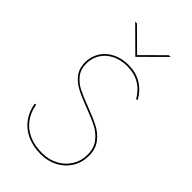

<svg xmlns="http://www.w3.org/2000/svg" viewBox="-269 -990 1083 1083"><g transform="rotate(45 273.0 -448.0)"><path d="M58 -173 68 -175Q77 -122 105.5 -83.8Q134 -45.5 179.5 -25.2Q225 -5 284 -5Q337.5 -5 380.5 -27.8Q423.5 -50.5 448.2 -90.5Q473 -130.5 473 -180Q473 -233 446 -267.2Q419 -301.5 381 -321Q343 -340.5 275 -366Q215.5 -388.5 179 -408Q142.5 -427.5 118.2 -459.5Q94 -491.5 94 -539Q94 -585 117.2 -622.2Q140.5 -659.5 182.2 -680.8Q224 -702 278 -702Q336.5 -702 380.8 -676Q425 -650 454 -600L446 -594Q389.5 -692 278 -692Q226.5 -692 187 -672Q147.5 -652 125.8 -617.2Q104 -582.5 104 -539Q104 -493 128 -462.5Q152 -432 187 -414.2Q222 -396.5 284 -373Q350 -348 389.2 -327.5Q428.5 -307 455.8 -271.2Q483 -235.5 483 -181Q483 -128 457 -85.5Q431 -43 385.5 -19Q340 5 284 5Q222.5 5 175 -16.5Q127.5 -38 97.5 -78Q67.5 -118 58 -173ZM132 -901H146L273 -775L400 -901H414L273 -761Z"/></g></svg>

Font: HK Grotesk Thin
Style: Regular
Weight: 100
Designer: Alfredo Marco Pradil
Foundry: Hanken Design Co.
Version: Version 3.001